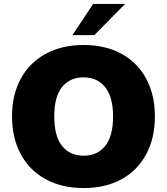

<svg xmlns="http://www.w3.org/2000/svg" viewBox="-20 -943 846 973"><path d="M41 -354Q41 -463 85.5 -544.5Q130 -626 212 -670.5Q294 -715 404 -715Q514 -715 595.5 -670.5Q677 -626 721 -544Q765 -462 765 -353Q765 -244 721 -161.5Q677 -79 595.5 -34.5Q514 10 404 10Q293 10 211 -35Q129 -80 85 -162Q41 -244 41 -354ZM553 -353Q553 -451 513 -501Q473 -551 404 -551Q334 -551 294.5 -502Q255 -453 255 -353Q255 -253 294.5 -203.5Q334 -154 404 -154Q474 -154 513.5 -204Q553 -254 553 -353ZM347 -765 452 -923H614L458 -765Z"/></svg>

Font: Nunito Sans Heavy
Style: Regular
Weight: 400
Designer: Vernon Adams
Foundry: Vernon Adams
Version: Version 2.500